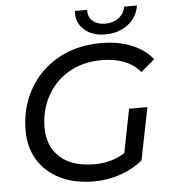

<svg xmlns="http://www.w3.org/2000/svg" viewBox="-59 -941 890 1002"><g transform="rotate(-5 386.0 -439.5)"><path d="M608 -354H704L649 -79Q599 -38 532 -15Q465 8 394 8Q292 8 216.5 -29Q141 -66 100.5 -132.5Q60 -199 60 -287Q60 -404 113 -500Q166 -596 264 -652Q362 -708 491 -708Q582 -708 650.5 -680Q719 -652 761 -600L689 -539Q654 -580 604 -599.5Q554 -619 487 -619Q389 -619 315 -576Q241 -533 200.5 -458.5Q160 -384 160 -293Q160 -196 223 -138.5Q286 -81 405 -81Q492 -81 563 -125ZM371 -887H435Q433 -850 457.5 -828.5Q482 -807 524 -807Q565 -807 594 -829Q623 -851 629 -887H696Q686 -825 637 -788Q588 -751 518 -751Q450 -751 408 -788.5Q366 -826 371 -887Z"/></g></svg>

Font: Idrija
Style: Italic
Weight: 500
Italic angle: -11.3°
Designer: Julieta Ulanovsky
Foundry: Julieta Ulanovsky
Version: Version 7.200